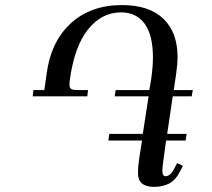

<svg xmlns="http://www.w3.org/2000/svg" viewBox="-20 -730 836 757"><path d="M108.9 -350.1 111.8 -375H154.8L164.1 -440.9Q181.2 -566.9 259.5 -638.4Q337.9 -710 460.9 -710Q568.4 -710 624.3 -656Q680.2 -602.1 680.2 -503.9Q680.2 -481 674.8 -440.9L665 -375H740.2L735.8 -350.1H661.1L639.2 -202.1H715.8L711.9 -175.8H634.8L625 -104Q620.1 -68.8 620.1 -58.1Q620.1 -35.2 632.8 -35.2Q651.9 -35.2 667 -64.9L678.2 -86.9L701.2 -76.2L689.9 -54.2Q671.9 -19 646.2 -6.1Q620.6 6.8 586.9 6.8Q523.9 6.8 523.9 -47.9Q523.9 -71.8 528.8 -105L540 -175.8H407.2L411.1 -202.1H543L565.9 -350.1H432.1L436 -375H568.8L576.2 -418.9Q583 -467.8 583 -502.9Q583 -591.3 550.5 -636.2Q518.1 -681.2 457 -681.2Q380.9 -681.2 327.4 -614.5Q273.9 -547.9 255.9 -418.9Q253.9 -405.8 253.9 -396Q253.9 -383.3 260.7 -379.2Q267.6 -375 286.1 -375H327.1L324.2 -350.1Z"/></svg>

Font: Dihjauti
Style: Bold Italic
Weight: 700
Italic angle: -9°
Designer: T. Christopher White
Version: Version 3.0.0